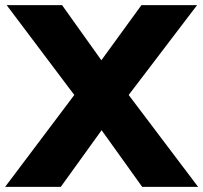

<svg xmlns="http://www.w3.org/2000/svg" viewBox="-52 -732 796 752"><path d="M724 0H505L346 -222L186 0H-32L239 -360L-26 -712H191L345 -496L502 -712H720L452 -360Z"/></svg>

Font: Muli Black
Style: Regular
Weight: 900
Designer: Vernon Adams
Foundry: Vernon Adams
Version: Version 2.001